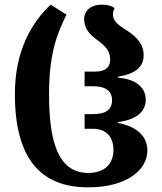

<svg xmlns="http://www.w3.org/2000/svg" viewBox="-20 -793 698 826"><path d="M360 13C521 13 614 -59 614 -146C614 -208 566 -250 487 -264V-268C564 -277 607 -311 607 -364C607 -417 564 -453 487 -459V-463C562 -475 598 -504 598 -556C598 -613 553 -645 516 -668C486 -687 466 -705 466 -729C466 -740 468 -748 473 -758C460 -768 443 -773 416 -773C372 -773 342 -747 342 -711C342 -668 368 -643 397 -622C428 -599 454 -577 454 -538C454 -503 433 -485 389 -485H344V-422H380C436 -422 462 -400 462 -362C462 -322 436 -302 380 -302H344V-239H380C437 -239 468 -204 468 -148C468 -88 430 -49 360 -49C223 -49 191 -199 191 -389C191 -572 230 -656 266 -730L198 -773C120 -700 44 -579 44 -389C44 -110 155 13 360 13Z"/></svg>

Font: Noto Serif Georgian SemiCondensed Bold
Style: Regular
Weight: 700
Width: 4
Designer: Monotype Design Team, Akaki Razmadze
Foundry: Google LLC
Version: Version 2.003